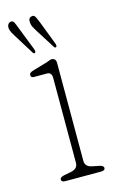

<svg xmlns="http://www.w3.org/2000/svg" viewBox="-110 -636 410 678"><g transform="rotate(-15 95.5 -297.0)"><path d="M122 -410.5V-53Q122 -30.5 148 -26L170.5 -21.5Q187.5 -18.5 187.5 -9.5Q187.5 0 172.5 0H42.5Q28 0 28 -9.5Q28 -18.5 45 -21.5L68.5 -26Q95 -31 95 -53V-363Q95 -385 76 -384H33.5Q19 -383 19 -394Q19 -402.5 33 -406.5L80.5 -420.5Q87 -422 94.5 -425.2Q102 -428.5 105.5 -428.5Q122 -428.5 122 -410.5ZM24 -561.5 56.1 -479.5Q59.7 -470.5 56.4 -465.5Q52.4 -462 47.3 -469.5L1.8 -543Q-2.3 -549.5 -6.1 -556.5Q-9.9 -563.5 -11.4 -571Q-12.5 -581 -9 -586.8Q-5.5 -592.5 -0.1 -593.5Q9 -596 13.6 -586.8Q18.2 -577.5 24 -561.5ZM102 -561.5 133.3 -480Q137.3 -470 133.7 -466Q129.3 -462.5 125 -469.5L79 -542.5Q75 -549 71.2 -556.2Q67.4 -563.5 66.6 -570.5Q63.7 -590.5 77.6 -593Q86.3 -595.5 91.1 -586.5Q95.8 -577.5 102 -561.5Z"/></g></svg>

Font: Fraunces 144pt SuperSoft Thin
Style: Regular
Weight: 100
Version: Version 1.000;[0bf87f6ff]